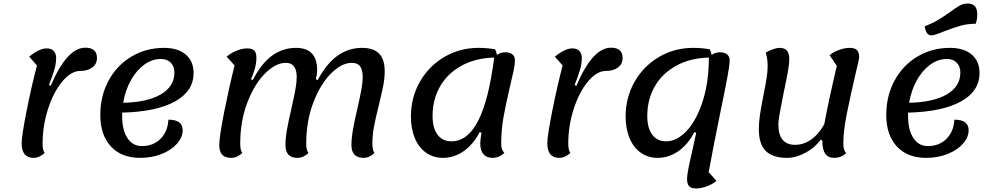

<svg xmlns="http://www.w3.org/2000/svg" viewBox="-20 -872 5628 1091"><path d="M103 -58Q103 -99 130.5 -238.5Q158 -378 190 -500L146 -550Q203 -597 245 -597Q273 -597 286 -581.5Q299 -566 299 -542Q299 -511 288.5 -474.5Q278 -438 258 -389L268 -384Q360 -601 465 -601Q531 -601 531 -542Q531 -509 505 -489Q479 -469 437 -469Q384 -469 334 -409Q284 -349 253 -253Q222 -157 222 -55Q222 -18 234 -3Q204 25 171 25Q103 25 103 -58Z M674 -232V-213Q674 -133 704 -87.5Q734 -42 786 -42Q851 -42 892 -83Q933 -124 937 -192Q1018 -192 1018 -132Q1018 -92 986 -55.5Q954 -19 898.5 3Q843 25 776 25Q670 25 610 -40Q550 -105 550 -219Q550 -327 597 -414Q644 -501 727 -550.5Q810 -600 912 -600Q991 -600 1035.5 -562Q1080 -524 1080 -457Q1080 -354 974.5 -295.5Q869 -237 674 -232ZM680 -288Q818 -291 894.5 -336Q971 -381 971 -460Q971 -495 950 -516Q929 -537 895 -537Q844 -537 799.5 -504.5Q755 -472 723.5 -415.5Q692 -359 680 -288Z M1226 -46Q1226 -96 1254.5 -239Q1283 -382 1313 -500L1268 -550Q1292 -571 1324.5 -584Q1357 -597 1383 -597Q1413 -597 1425 -585Q1437 -573 1437 -542Q1437 -516 1428.5 -483Q1420 -450 1406 -422L1416 -417Q1467 -514 1527.5 -557Q1588 -600 1662 -600Q1782 -600 1782 -474Q1782 -449 1775 -422L1785 -417Q1838 -514 1900 -557Q1962 -600 2037 -600Q2102 -600 2134 -567.5Q2166 -535 2166 -467Q2166 -427 2157.5 -384Q2149 -341 2133 -276Q2114 -200 2105 -151.5Q2096 -103 2096 -55Q2096 -18 2108 -3Q2079 25 2046 25Q1977 25 1977 -48Q1977 -86 1985.5 -134.5Q1994 -183 2011 -256Q2027 -327 2034 -366Q2041 -405 2041 -434Q2041 -474 2026.5 -494.5Q2012 -515 1979 -515Q1922 -515 1861.5 -455Q1801 -395 1760.5 -289.5Q1720 -184 1720 -55Q1720 -17 1733 -3Q1704 25 1670 25Q1602 25 1602 -48Q1602 -86 1610.5 -134.5Q1619 -183 1636 -256Q1652 -327 1659 -366Q1666 -405 1666 -434Q1666 -515 1604 -515Q1547 -515 1486.5 -455Q1426 -395 1385.5 -289.5Q1345 -184 1345 -55Q1345 -18 1357 -3Q1328 25 1294 25Q1259 25 1242.5 7Q1226 -11 1226 -46Z M2846 -3Q2815 25 2779 25Q2745 25 2727 4Q2709 -17 2709 -57Q2709 -79 2716 -117L2706 -122Q2670 -52 2615.5 -13.5Q2561 25 2497 25Q2443 25 2401.5 -4Q2360 -33 2337.5 -86.5Q2315 -140 2315 -210Q2315 -318 2366 -407.5Q2417 -497 2505 -548.5Q2593 -600 2699 -600Q2745 -600 2793 -592Q2800 -580 2804 -560Q2825 -575 2852 -575Q2877 -575 2891.5 -563Q2906 -551 2906 -530Q2906 -507 2899.5 -475Q2893 -443 2878 -381Q2854 -280 2841 -206Q2828 -132 2828 -55Q2828 -20 2846 -3ZM2788 -545Q2680 -542 2600.5 -497.5Q2521 -453 2479.5 -379Q2438 -305 2438 -213Q2438 -145 2466 -107Q2494 -69 2545 -69Q2638 -69 2698 -187.5Q2758 -306 2788 -545Z M3090 -58Q3090 -99 3117.5 -238.5Q3145 -378 3177 -500L3133 -550Q3190 -597 3232 -597Q3260 -597 3273 -581.5Q3286 -566 3286 -542Q3286 -511 3275.5 -474.5Q3265 -438 3245 -389L3255 -384Q3347 -601 3452 -601Q3518 -601 3518 -542Q3518 -509 3492 -489Q3466 -469 3424 -469Q3371 -469 3321 -409Q3271 -349 3240 -253Q3209 -157 3209 -55Q3209 -18 3221 -3Q3191 25 3158 25Q3090 25 3090 -58Z M4074 -237Q4031 -27 4007 106L4051 156Q4027 176 3994.5 187.5Q3962 199 3936 199Q3908 199 3896 186.5Q3884 174 3884 144Q3884 125 3892.5 82Q3901 39 3913 -12L3936 -117L3926 -122Q3890 -52 3835.5 -13.5Q3781 25 3717 25Q3663 25 3621.5 -4Q3580 -33 3557.5 -86.5Q3535 -140 3535 -210Q3535 -318 3586 -407.5Q3637 -497 3725 -548.5Q3813 -600 3919 -600Q3968 -600 4013 -592Q4020 -580 4024 -560Q4046 -575 4072 -575Q4097 -575 4111.5 -563Q4126 -551 4126 -530Q4126 -502 4114 -437.5Q4102 -373 4074 -237ZM4008 -545Q3900 -542 3820.5 -497.5Q3741 -453 3699.5 -379Q3658 -305 3658 -213Q3658 -145 3686 -107Q3714 -69 3765 -69Q3827 -69 3883 -129.5Q3939 -190 3973.5 -298.5Q4008 -407 4008 -545Z M4789 -2Q4759 25 4720 25Q4686 25 4669.5 2Q4653 -21 4653 -70V-73L4643 -78Q4611 -33 4557 -4Q4503 25 4452 25Q4370 25 4331 -14.5Q4292 -54 4292 -137Q4292 -178 4298.5 -221Q4305 -264 4319 -335Q4330 -390 4336 -428Q4342 -466 4342 -496Q4342 -540 4331 -573Q4351 -585 4373 -592.5Q4395 -600 4409 -600Q4438 -600 4451.5 -584.5Q4465 -569 4465 -535Q4465 -510 4457 -465Q4449 -420 4433 -345Q4422 -290 4412.5 -238.5Q4403 -187 4403 -164Q4403 -107 4427 -78Q4451 -49 4498 -49Q4547 -49 4590.5 -80Q4634 -111 4664 -167Q4687 -293 4735 -498L4694 -558Q4714 -576 4747 -588Q4780 -600 4807 -600Q4837 -600 4849.5 -587.5Q4862 -575 4862 -545Q4862 -537 4843 -459Q4811 -322 4791.5 -224Q4772 -126 4772 -55Q4772 -17 4789 -2Z M5140 -232V-213Q5140 -133 5170 -87.5Q5200 -42 5252 -42Q5317 -42 5358 -83Q5399 -124 5403 -192Q5484 -192 5484 -132Q5484 -92 5452 -55.5Q5420 -19 5364.5 3Q5309 25 5242 25Q5136 25 5076 -40Q5016 -105 5016 -219Q5016 -327 5063 -414Q5110 -501 5193 -550.5Q5276 -600 5378 -600Q5457 -600 5501.5 -562Q5546 -524 5546 -457Q5546 -354 5440.5 -295.5Q5335 -237 5140 -232ZM5146 -288Q5284 -291 5360.5 -336Q5437 -381 5437 -460Q5437 -495 5416 -516Q5395 -537 5361 -537Q5310 -537 5265.5 -504.5Q5221 -472 5189.5 -415.5Q5158 -359 5146 -288ZM5234 -722Q5277 -739 5310 -758.5Q5343 -778 5379 -804Q5414 -830 5434.5 -841Q5455 -852 5479 -852Q5533 -852 5533 -791Q5533 -758 5524 -737Q5477 -737 5436.5 -725.5Q5396 -714 5340 -692Q5289 -671 5271 -671Q5243 -671 5234 -722Z"/></svg>

Font: Lemonada
Style: Regular
Weight: 400
Designer: Mohamed Gaber (Arabic) Eduardo Tunni (Latin)
Foundry: Kief Type Foundry
Version: Version 3.006